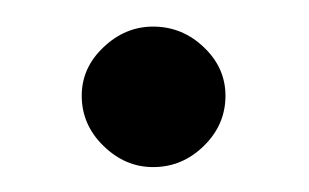

<svg xmlns="http://www.w3.org/2000/svg" viewBox="-20 -124 238 148"><path d="M98 4.8Q76.5 4.8 59.8 -11.5Q43 -27.8 43 -50.2Q43 -71.8 59.8 -87.6Q76.5 -103.5 98 -103.5Q120.5 -103.5 137.1 -87.6Q153.8 -71.8 153.8 -50.2Q153.8 -27.8 137.1 -11.5Q120.5 4.8 98 4.8Z"/></svg>

Font: Libertine-Super Thin
Style: Regular
Weight: 100
Designer: Bastien Sozeau
Foundry: NBR — Bastien Sozeau
Version: Version 2.003;gftools[0.9.33]